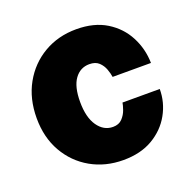

<svg xmlns="http://www.w3.org/2000/svg" viewBox="-101 -629 742 741"><g transform="rotate(-20 270.0 -258.5)"><path d="M285.5 -527Q358.5 -527 408.8 -496Q459 -465 485.2 -414.5Q511.5 -364 512.5 -306H355Q353 -320.5 346.5 -338.5Q340 -356.5 326 -369.8Q312 -383 287 -383Q249.5 -383 226.8 -351.8Q204 -320.5 204 -258Q204 -194.5 228.5 -159.2Q253 -124 291 -124Q315.5 -124 329.2 -138.8Q343 -153.5 349.2 -171.5Q355.5 -189.5 357 -200H510Q510 -145 483.2 -97Q456.5 -49 406.5 -19.5Q356.5 10 285.5 10Q211.5 10 152.5 -23.5Q93.5 -57 59.2 -117Q25 -177 25 -256Q25 -336 59 -397Q93 -458 152 -492.5Q211 -527 285.5 -527Z"/></g></svg>

Font: Public Sans Black
Style: Regular
Weight: 900
Designer: The Public Sans Project Authors: Dan O. Williams and USWDS (Libre Franklin designed by Pablo Impallari and Rodrigo Fuenz
Version: Version 1.007